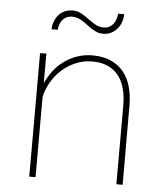

<svg xmlns="http://www.w3.org/2000/svg" viewBox="-52 -771 704 818"><g transform="rotate(5 300.0 -362.5)"><path d="M446.8 -724.6Q445.8 -706.5 439.9 -690.2Q434.1 -673.8 423.3 -661.4Q412.6 -648.9 397.7 -641.4Q382.8 -633.8 363.3 -633.8Q349.1 -633.8 337.4 -638.4Q325.7 -643.1 314.9 -649.9Q304.2 -656.7 294.2 -664.6Q284.2 -672.4 273.7 -679.2Q263.2 -686 251.7 -690.4Q240.2 -694.8 227.1 -694.8Q212.9 -694.8 202.6 -689.9Q192.4 -685.1 185.5 -676.8Q178.7 -668.5 174.8 -657.5Q170.9 -646.5 169.4 -633.8H143.1Q144 -651.9 150.1 -667.7Q156.2 -683.6 166.7 -695.6Q177.2 -707.5 192.4 -714.4Q207.5 -721.2 227.1 -721.2Q247.6 -721.2 264.2 -711.7Q280.8 -702.1 296.1 -690.7Q311.5 -679.2 327.4 -669.9Q343.3 -660.6 363.3 -660.6Q377.4 -660.6 387.7 -666Q397.9 -671.4 404.8 -680.2Q411.6 -689 415.3 -700.4Q418.9 -711.9 420.4 -724.6ZM130.4 -401.4Q143.1 -430.7 162.4 -455.8Q181.6 -481 206.8 -499Q231.9 -517.1 262.2 -527.6Q292.5 -538.1 327.1 -538.1Q372.6 -538.1 405.5 -523.4Q438.5 -508.8 460 -482.7Q481.4 -456.5 491.7 -420.4Q502 -384.3 502.4 -341.8L502.9 0H476.1V-341.8Q475.6 -378.9 467 -410.4Q458.5 -441.9 440.4 -464.6Q422.4 -487.3 394 -500Q365.7 -512.7 325.7 -512.2Q290 -511.7 257.8 -498Q225.6 -484.4 199.7 -461.4Q173.8 -438.5 155.8 -407.7Q137.7 -377 130.4 -342.8V0H103.5V-528.3H130.4V-401.4Z"/></g></svg>

Font: TypoPRO Roboto Mono
Style: Regular
Weight: 250
Designer: Google
Version: Version 2.000986; 2015; ttfautohint (v1.3)